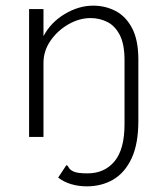

<svg xmlns="http://www.w3.org/2000/svg" viewBox="-20 -485 590 680"><path d="M287 175Q259 175 233 167.5Q207 160 186 144L215 100Q220 101 223.5 108.5Q227 116 240.5 122.5Q254 129 290 129Q350 129 385.5 86.5Q421 44 421 -45V-272Q421 -329 404 -361.5Q387 -394 359.5 -407.5Q332 -421 301 -421Q261 -421 222.5 -399Q184 -377 159 -341Q134 -305 134 -262V0H83V-453H134V-357Q160 -406 209.5 -435.5Q259 -465 310 -465Q353 -465 389.5 -446Q426 -427 448 -385Q470 -343 470 -274V-57Q470 25 446 76Q422 127 381 151Q340 175 287 175Z"/></svg>

Font: Inconsolata SemiExpanded Light
Style: Regular
Weight: 300
Width: 6
Monospace: yes
Designer: Raph Levien, Cyreal, Brenton Simpson
Foundry: Raph Levien, Cyreal, Google
Version: Version 3.001; ttfautohint (v1.8.2.53-6de2)